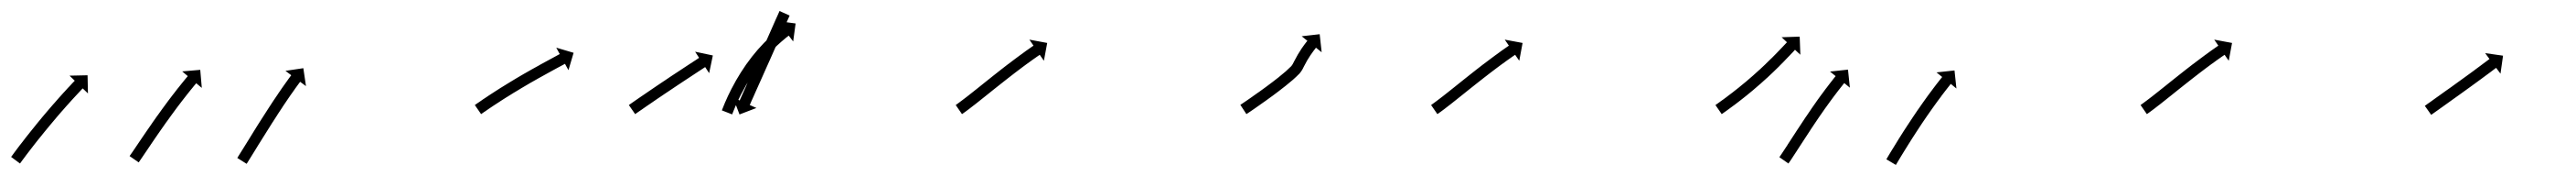

<svg xmlns="http://www.w3.org/2000/svg" viewBox="-31 -284 4665 318"><path d="M-9.7 -2C-10.1 -1.5 -10.5 -1 -10.9 -0.5L5.2 11.4C5.6 10.9 6 10.3 6.4 9.8C7.5 8.3 8.6 6.8 9.7 5.3L9.7 5.3L9.7 5.3C11.5 3 13.2 0.6 15 -1.7L15 -1.7L14.9 -1.7C17.2 -4.7 19.5 -7.7 21.8 -10.7L21.8 -10.7L21.8 -10.7C24.5 -14.3 27.3 -17.8 30 -21.3L30 -21.3L30 -21.3C33.1 -25.2 36.2 -29.2 39.3 -33.1L39.3 -33L39.3 -33C42.6 -37.2 46 -41.4 49.4 -45.5L49.4 -45.5L49.4 -45.5C52.9 -49.7 56.4 -54 59.9 -58.2L59.9 -58.2L59.9 -58.2C63.4 -62.4 67 -66.7 70.6 -70.9L70.5 -70.9L70.5 -70.8C74 -74.9 77.5 -78.9 81 -83L81 -83L81 -82.9C84.3 -86.7 87.6 -90.4 90.9 -94.2L90.9 -94.2L90.9 -94.1C93.9 -97.5 96.9 -100.8 99.9 -104.1L99.9 -104.1L99.9 -104.1C102.5 -106.9 105 -109.7 107.6 -112.4L107.6 -112.4L107.6 -112.4C109.6 -114.6 111.6 -116.7 113.6 -118.8L113.6 -118.8L113.6 -118.8C114.9 -120.2 116.2 -121.5 117.4 -122.9L117.4 -122.9L117.4 -122.9C117.9 -123.4 118.4 -123.8 118.8 -124.3L128.3 -115.2L127.6 -148L94.9 -147.3L104.4 -138.2C103.9 -137.7 103.4 -137.2 103 -136.7L103 -136.7L103 -136.7C101.7 -135.3 100.4 -133.9 99 -132.6L99 -132.5L99 -132.5C97 -130.4 95 -128.2 93 -126.1L93 -126.1L92.9 -126.1C90.3 -123.2 87.7 -120.4 85.2 -117.6L85.1 -117.6L85.1 -117.6C82.1 -114.2 79.1 -110.9 76 -107.5L76 -107.5L76 -107.5C72.6 -103.7 69.3 -99.9 66 -96.1L66 -96.1L65.9 -96.1C62.4 -92 58.9 -88 55.4 -83.9L55.3 -83.8L55.3 -83.8C51.7 -79.6 48.1 -75.3 44.5 -71.1L44.5 -71.1L44.5 -71C41 -66.8 37.4 -62.5 33.9 -58.2L33.9 -58.1L33.9 -58.1C30.5 -53.9 27.1 -49.8 23.7 -45.5L23.7 -45.5L23.7 -45.5C20.5 -41.6 17.4 -37.6 14.3 -33.7L14.3 -33.6L14.3 -33.6C11.5 -30.1 8.7 -26.5 6 -22.9L6 -22.9L5.9 -22.9C3.6 -19.9 1.3 -16.8 -1 -13.8L-1 -13.8L-1 -13.7C-2.8 -11.4 -4.6 -9 -6.3 -6.7L-6.3 -6.6L-6.3 -6.6C-7.5 -5.1 -8.6 -3.6 -9.7 -2ZM204.8 -3.6C204.5 -3 204.1 -2.5 203.7 -2L220.2 9.4C220.6 8.9 220.9 8.3 221.3 7.8L221.3 7.8L221.3 7.8C222.4 6.3 223.4 4.7 224.5 3.2L224.5 3.2L224.5 3.2C226.1 0.8 227.8 -1.6 229.4 -4C231.5 -7.2 233.6 -10.3 235.8 -13.4C238.3 -17.1 240.8 -20.8 243.3 -24.5L243.3 -24.5L243.3 -24.5C246.1 -28.6 248.9 -32.7 251.7 -36.8L251.7 -36.8L251.7 -36.8C254.8 -41.2 257.8 -45.6 260.9 -50L260.9 -50L260.9 -50C264 -54.5 267.2 -59 270.4 -63.5L270.4 -63.4L270.4 -63.4C273.6 -67.9 276.9 -72.4 280.1 -76.8L280.1 -76.8L280.1 -76.8C283.2 -81.1 286.4 -85.4 289.6 -89.7L289.6 -89.7L289.6 -89.7C292.6 -93.7 295.7 -97.6 298.7 -101.6L298.7 -101.6L298.7 -101.6C301.4 -105.1 304.2 -108.7 307 -112.2L306.9 -112.2L306.9 -112.1C309.3 -115.1 311.7 -118.1 314 -121L314 -121L314 -121C315.9 -123.3 317.7 -125.5 319.6 -127.8L319.6 -127.8L319.5 -127.8C320.7 -129.2 321.9 -130.7 323.2 -132.1L323.2 -132.1L323.1 -132.1C323.6 -132.6 324 -133.1 324.4 -133.6L334.5 -125.2L331.7 -157.8L299 -155L309.1 -146.5C308.7 -146 308.3 -145.5 307.8 -144.9L307.8 -144.9L307.8 -144.9C306.6 -143.5 305.4 -142 304.1 -140.5L304.1 -140.5L304.1 -140.5C302.2 -138.2 300.4 -135.9 298.5 -133.6L298.5 -133.6L298.5 -133.6C296.1 -130.6 293.7 -127.6 291.3 -124.6L291.3 -124.6L291.2 -124.6C288.4 -121 285.6 -117.4 282.9 -113.8L282.8 -113.8L282.8 -113.8C279.8 -109.8 276.7 -105.8 273.6 -101.7L273.6 -101.7L273.6 -101.7C270.4 -97.4 267.2 -93 264 -88.7L264 -88.6L263.9 -88.6C260.7 -84.1 257.4 -79.6 254.2 -75.1L254.1 -75.1L254.1 -75.1C250.9 -70.5 247.7 -66 244.5 -61.5L244.5 -61.4L244.5 -61.4C241.4 -57 238.3 -52.6 235.3 -48.2L235.3 -48.2L235.3 -48.2C232.4 -44 229.6 -39.9 226.8 -35.8L226.8 -35.8L226.8 -35.8C224.2 -32 221.7 -28.3 219.2 -24.6C217.1 -21.5 215 -18.4 212.9 -15.3C211.2 -12.9 209.6 -10.5 208 -8.1L208 -8.1L208 -8.1C206.9 -6.6 205.9 -5.1 204.8 -3.6L204.8 -3.6ZM399.8 -0.3C399.5 0.3 399.1 0.8 398.8 1.4L415.7 12C416.1 11.4 416.4 10.9 416.8 10.3C417.8 8.7 418.8 7.1 419.8 5.5C421.3 3.1 422.9 0.6 424.4 -1.9C426.4 -5.1 428.4 -8.3 430.4 -11.5C432.7 -15.3 435.1 -19.1 437.4 -22.9C440.1 -27.1 442.7 -31.3 445.4 -35.6L445.4 -35.6L445.4 -35.6C448.2 -40.1 451 -44.6 453.9 -49.1L453.9 -49.1L453.9 -49.1C456.8 -53.8 459.8 -58.4 462.7 -63.1L462.7 -63L462.7 -63C465.7 -67.7 468.7 -72.3 471.7 -76.9L471.7 -76.9L471.6 -76.9C474.6 -81.4 477.5 -85.9 480.5 -90.3L480.4 -90.3L480.4 -90.3C483.2 -94.4 486 -98.6 488.8 -102.7L488.8 -102.7L488.8 -102.7C491.3 -106.4 493.9 -110.1 496.4 -113.8L496.4 -113.7L496.4 -113.7C498.6 -116.8 500.8 -119.9 503 -123L503 -123L502.9 -123C504.6 -125.4 506.4 -127.7 508.1 -130.1L508.1 -130.1L508.1 -130.1C509.2 -131.6 510.3 -133.1 511.4 -134.6L511.4 -134.6L511.4 -134.6C511.8 -135.1 512.2 -135.7 512.6 -136.2L523.2 -128.4L518.4 -160.8L486 -156L496.5 -148.1C496.1 -147.6 495.7 -147.1 495.3 -146.5L495.3 -146.5L495.3 -146.5C494.2 -145 493.1 -143.4 491.9 -141.9L491.9 -141.9L491.9 -141.9C490.2 -139.5 488.4 -137.1 486.7 -134.6L486.7 -134.6L486.7 -134.6C484.4 -131.5 482.2 -128.4 480 -125.2L480 -125.2L480 -125.2C477.4 -121.5 474.8 -117.7 472.3 -114L472.3 -114L472.3 -113.9C469.4 -109.8 466.6 -105.6 463.8 -101.4L463.8 -101.4L463.8 -101.4C460.8 -96.9 457.8 -92.4 454.9 -87.8L454.9 -87.8L454.9 -87.8C451.9 -83.2 448.9 -78.5 445.9 -73.8L445.9 -73.8L445.9 -73.8C442.9 -69.1 439.9 -64.5 436.9 -59.8L436.9 -59.8L436.9 -59.8C434.1 -55.2 431.2 -50.7 428.4 -46.2L428.4 -46.2L428.4 -46.2C425.7 -41.9 423.1 -37.7 420.5 -33.4C418.1 -29.6 415.7 -25.8 413.4 -22C411.4 -18.8 409.4 -15.6 407.4 -12.4C405.9 -10 404.3 -7.5 402.8 -5.1C401.8 -3.5 400.8 -1.9 399.8 -0.3Z M830.6 -95.4C830.1 -95 829.5 -94.6 829 -94.2L840.4 -77.8C841 -78.2 841.5 -78.6 842.1 -79L842.1 -79L842.1 -79C843.6 -80 845.1 -81.1 846.7 -82.2L846.7 -82.2L846.7 -82.1C849.1 -83.8 851.5 -85.4 853.9 -87.1L853.9 -87.1L853.9 -87.1C857 -89.2 860.2 -91.3 863.3 -93.4L863.3 -93.4L863.3 -93.4C867.1 -95.8 870.8 -98.3 874.6 -100.7L874.5 -100.7L874.5 -100.7C878.7 -103.4 883 -106.1 887.2 -108.8L887.2 -108.7L887.2 -108.7C891.7 -111.6 896.2 -114.4 900.8 -117.2L900.8 -117.2L900.8 -117.1C905.5 -120 910.2 -122.8 915 -125.7L915 -125.6L914.9 -125.6C919.7 -128.4 924.5 -131.2 929.2 -134L929.2 -134L929.2 -134C933.9 -136.6 938.5 -139.2 943.2 -141.9L943.1 -141.9L943.1 -141.9C947.5 -144.3 951.9 -146.7 956.2 -149.1L956.2 -149.1L956.2 -149.1C960.1 -151.3 964.1 -153.4 968 -155.6L968 -155.6L968 -155.6C971.3 -157.4 974.6 -159.2 977.9 -161C980.5 -162.3 983 -163.7 985.6 -165.1C987.3 -166 988.9 -166.9 990.6 -167.8C991.1 -168.1 991.7 -168.4 992.3 -168.7L998.6 -157.2L1007.9 -188.6L976.5 -197.9L982.8 -186.3C982.2 -186 981.6 -185.7 981 -185.4C979.4 -184.5 977.7 -183.6 976.1 -182.7C973.5 -181.3 971 -179.9 968.4 -178.5C965.1 -176.7 961.8 -174.9 958.4 -173.1L958.4 -173.1L958.4 -173.1C954.5 -171 950.5 -168.8 946.6 -166.7L946.6 -166.6L946.6 -166.6C942.2 -164.2 937.8 -161.8 933.4 -159.3L933.4 -159.3L933.3 -159.3C928.6 -156.7 924 -154 919.3 -151.3L919.3 -151.3L919.2 -151.3C914.4 -148.5 909.6 -145.7 904.8 -142.9L904.8 -142.9L904.8 -142.9C900 -140 895.2 -137.1 890.4 -134.2L890.4 -134.2L890.4 -134.2C885.8 -131.4 881.2 -128.6 876.6 -125.7L876.5 -125.7L876.5 -125.7C872.3 -123 868 -120.3 863.7 -117.5L863.7 -117.5L863.7 -117.5C859.9 -115 856.1 -112.6 852.3 -110.1L852.3 -110.1L852.3 -110C849.1 -107.9 845.9 -105.8 842.7 -103.7L842.7 -103.6L842.7 -103.6C840.2 -102 837.8 -100.3 835.4 -98.6L835.4 -98.6L835.3 -98.6C833.8 -97.6 832.2 -96.5 830.7 -95.4L830.6 -95.4Z M1109.4 -95.2C1108.9 -94.9 1108.5 -94.6 1108 -94.2L1119.4 -77.8C1119.9 -78.1 1120.4 -78.5 1120.8 -78.8C1122.2 -79.7 1123.5 -80.6 1124.8 -81.6C1126.9 -83 1128.9 -84.4 1131 -85.8C1133.7 -87.7 1136.4 -89.5 1139 -91.4C1142.2 -93.6 1145.4 -95.7 1148.6 -97.9L1148.6 -97.9L1148.6 -97.9C1152.1 -100.3 1155.7 -102.8 1159.2 -105.2L1159.2 -105.2L1159.2 -105.2C1163 -107.7 1166.8 -110.3 1170.7 -112.9L1170.6 -112.9L1170.6 -112.9C1174.6 -115.5 1178.5 -118.2 1182.5 -120.8L1182.5 -120.8L1182.5 -120.8C1186.4 -123.5 1190.4 -126.1 1194.3 -128.7C1198.1 -131.2 1202 -133.8 1205.8 -136.3C1209.4 -138.7 1213 -141 1216.6 -143.4C1219.8 -145.5 1223 -147.6 1226.2 -149.7C1229 -151.5 1231.7 -153.3 1234.4 -155.1C1236.5 -156.5 1238.6 -157.8 1240.7 -159.2C1242 -160.1 1243.4 -161 1244.8 -161.9C1245.2 -162.2 1245.7 -162.5 1246.2 -162.8L1253.4 -151.8L1260.1 -183.8L1228 -190.6L1235.2 -179.5C1234.8 -179.2 1234.3 -178.9 1233.8 -178.6C1232.5 -177.7 1231.1 -176.8 1229.8 -175.9C1227.7 -174.6 1225.6 -173.2 1223.5 -171.8C1220.7 -170 1218 -168.3 1215.3 -166.5C1212 -164.4 1208.8 -162.2 1205.6 -160.1C1202 -157.8 1198.4 -155.4 1194.8 -153C1190.9 -150.5 1187.1 -147.9 1183.2 -145.4C1179.3 -142.7 1175.3 -140.1 1171.4 -137.4L1171.4 -137.4L1171.3 -137.4C1167.4 -134.8 1163.4 -132.1 1159.5 -129.5L1159.5 -129.5L1159.5 -129.5C1155.6 -126.9 1151.8 -124.3 1148 -121.7L1148 -121.7L1148 -121.7C1144.4 -119.3 1140.9 -116.9 1137.3 -114.4L1137.3 -114.4L1137.3 -114.4C1134.1 -112.2 1130.9 -110.1 1127.7 -107.9C1125 -106 1122.3 -104.2 1119.6 -102.3C1117.6 -100.9 1115.5 -99.4 1113.4 -98C1112.1 -97.1 1110.8 -96.1 1109.4 -95.2ZM1398.4 -254.1C1398.6 -254.7 1398.9 -255.3 1399.2 -255.9L1380.9 -264.1C1380.6 -263.5 1380.4 -262.9 1380.1 -262.3C1379.3 -260.5 1378.6 -258.8 1377.8 -257.1C1376.6 -254.5 1375.4 -251.8 1374.2 -249.2C1372.7 -245.7 1371.2 -242.3 1369.6 -238.8C1367.8 -234.7 1366 -230.7 1364.2 -226.6C1362.1 -222 1360.1 -217.5 1358.1 -212.9C1355.9 -208.1 1353.7 -203.2 1351.5 -198.3C1349.3 -193.3 1347 -188.3 1344.8 -183.3C1342.6 -178.3 1340.3 -173.2 1338.1 -168.2C1335.9 -163.3 1333.7 -158.5 1331.5 -153.6C1329.5 -149.1 1327.5 -144.5 1325.4 -140C1323.6 -135.9 1321.8 -131.8 1320 -127.7C1318.4 -124.3 1316.9 -120.8 1315.4 -117.4C1314.2 -114.7 1313 -112.1 1311.8 -109.4C1311 -107.7 1310.3 -106 1309.5 -104.3C1309.2 -103.7 1309 -103.1 1308.7 -102.5L1296.7 -107.9L1308.4 -77.2L1339 -88.9L1326.9 -94.3C1327.2 -94.9 1327.5 -95.5 1327.8 -96.1C1328.5 -97.8 1329.3 -99.6 1330 -101.3C1331.2 -103.9 1332.4 -106.6 1333.6 -109.2C1335.2 -112.7 1336.7 -116.1 1338.2 -119.6C1340.1 -123.6 1341.9 -127.7 1343.7 -131.8C1345.7 -136.3 1347.8 -140.9 1349.8 -145.4C1352 -150.3 1354.1 -155.2 1356.3 -160C1358.6 -165.1 1360.8 -170.1 1363.1 -175.1C1365.3 -180.1 1367.5 -185.2 1369.8 -190.2C1372 -195.1 1374.1 -199.9 1376.3 -204.8C1378.4 -209.3 1380.4 -213.9 1382.4 -218.4C1384.2 -222.5 1386.1 -226.6 1387.9 -230.7C1389.4 -234.1 1391 -237.6 1392.5 -241C1393.7 -243.7 1394.9 -246.3 1396.1 -249C1396.8 -250.7 1397.6 -252.4 1398.4 -254.1ZM1277.2 -86.5C1276.9 -85.9 1276.7 -85.2 1276.4 -84.6L1295.1 -77.3C1295.3 -78 1295.5 -78.6 1295.8 -79.2L1295.8 -79.2L1295.8 -79.2C1296.5 -81 1297.2 -82.7 1297.9 -84.5C1297.9 -84.5 1297.9 -84.5 1297.9 -84.4C1297.9 -84.4 1297.9 -84.4 1297.9 -84.4C1299 -87.1 1300.1 -89.8 1301.3 -92.6C1301.3 -92.6 1301.3 -92.5 1301.3 -92.5C1301.3 -92.5 1301.3 -92.5 1301.3 -92.5C1302.8 -96 1304.4 -99.4 1306 -102.9C1306 -102.9 1306 -102.9 1306 -102.9C1306 -102.8 1305.9 -102.8 1305.9 -102.8C1307.9 -106.9 1309.9 -110.9 1311.9 -115C1311.9 -115 1311.9 -114.9 1311.9 -114.9C1311.9 -114.9 1311.9 -114.8 1311.9 -114.8C1314.2 -119.3 1316.6 -123.7 1319.1 -128.1C1319.1 -128.1 1319.1 -128.1 1319.1 -128.1C1319 -128 1319 -128 1319 -128C1321.7 -132.7 1324.5 -137.3 1327.4 -141.9C1327.4 -141.9 1327.3 -141.8 1327.3 -141.8C1327.3 -141.8 1327.3 -141.7 1327.3 -141.7C1330.3 -146.4 1333.4 -151.1 1336.6 -155.6C1336.6 -155.6 1336.5 -155.6 1336.5 -155.6C1336.5 -155.5 1336.5 -155.5 1336.5 -155.5C1339.7 -160 1343 -164.5 1346.5 -168.9C1346.5 -168.9 1346.4 -168.9 1346.4 -168.9C1346.4 -168.8 1346.3 -168.8 1346.3 -168.8C1349.7 -173 1353.2 -177.2 1356.7 -181.3C1356.7 -181.3 1356.7 -181.3 1356.6 -181.2C1356.6 -181.2 1356.6 -181.2 1356.6 -181.2C1359.9 -184.9 1363.4 -188.7 1366.8 -192.3C1366.8 -192.3 1366.8 -192.3 1366.8 -192.3C1366.8 -192.2 1366.7 -192.2 1366.7 -192.2C1369.9 -195.4 1373.1 -198.6 1376.4 -201.7C1376.4 -201.7 1376.4 -201.7 1376.4 -201.7C1376.3 -201.7 1376.3 -201.6 1376.3 -201.6C1379.1 -204.2 1382 -206.8 1384.9 -209.3C1384.9 -209.3 1384.8 -209.3 1384.8 -209.3C1384.8 -209.3 1384.8 -209.2 1384.8 -209.2C1387 -211.2 1389.3 -213.1 1391.6 -214.9C1391.6 -214.9 1391.6 -214.9 1391.6 -214.9C1391.5 -214.9 1391.5 -214.9 1391.5 -214.9C1393 -216 1394.5 -217.2 1396 -218.4C1396 -218.4 1396 -218.4 1396 -218.4C1396 -218.4 1396 -218.4 1396 -218.4C1396.5 -218.8 1397.1 -219.2 1397.6 -219.6L1405.6 -209.1L1410 -241.6L1377.5 -246L1385.5 -235.5C1384.9 -235.1 1384.4 -234.7 1383.8 -234.3C1383.8 -234.3 1383.8 -234.2 1383.8 -234.2C1383.8 -234.2 1383.8 -234.2 1383.8 -234.2C1382.2 -233 1380.6 -231.8 1379.1 -230.5C1379.1 -230.5 1379 -230.5 1379 -230.5C1379 -230.5 1379 -230.4 1379 -230.4C1376.6 -228.5 1374.2 -226.5 1371.8 -224.5C1371.8 -224.5 1371.8 -224.5 1371.8 -224.4C1371.7 -224.4 1371.7 -224.4 1371.7 -224.4C1368.7 -221.8 1365.7 -219.1 1362.7 -216.3C1362.7 -216.3 1362.7 -216.3 1362.7 -216.3C1362.7 -216.3 1362.6 -216.2 1362.6 -216.2C1359.2 -213 1355.8 -209.6 1352.5 -206.2C1352.5 -206.2 1352.4 -206.2 1352.4 -206.2C1352.4 -206.1 1352.4 -206.1 1352.4 -206.1C1348.7 -202.3 1345.1 -198.4 1341.6 -194.4C1341.6 -194.4 1341.6 -194.4 1341.6 -194.4C1341.5 -194.3 1341.5 -194.3 1341.5 -194.3C1337.8 -190 1334.2 -185.7 1330.7 -181.3C1330.7 -181.3 1330.7 -181.2 1330.7 -181.2C1330.6 -181.2 1330.6 -181.1 1330.6 -181.1C1327.1 -176.5 1323.6 -171.9 1320.2 -167.2C1320.2 -167.2 1320.2 -167.1 1320.2 -167.1C1320.1 -167.1 1320.1 -167 1320.1 -167C1316.8 -162.3 1313.6 -157.4 1310.5 -152.6C1310.5 -152.6 1310.4 -152.5 1310.4 -152.5C1310.4 -152.5 1310.4 -152.4 1310.4 -152.4C1307.4 -147.7 1304.5 -142.9 1301.7 -138C1301.7 -138 1301.7 -138 1301.7 -138C1301.7 -137.9 1301.7 -137.9 1301.7 -137.9C1299.1 -133.4 1296.6 -128.8 1294.2 -124.1C1294.2 -124.1 1294.2 -124.1 1294.1 -124.1C1294.1 -124 1294.1 -124 1294.1 -124C1292 -119.8 1289.9 -115.6 1287.9 -111.4C1287.9 -111.4 1287.9 -111.4 1287.9 -111.4C1287.9 -111.4 1287.8 -111.3 1287.8 -111.3C1286.2 -107.7 1284.6 -104.1 1283 -100.5C1283 -100.5 1282.9 -100.5 1282.9 -100.5C1282.9 -100.5 1282.9 -100.5 1282.9 -100.5C1281.7 -97.7 1280.5 -94.9 1279.4 -92C1279.4 -92 1279.4 -92 1279.4 -92C1279.4 -92 1279.4 -92 1279.4 -92C1278.6 -90.2 1277.9 -88.3 1277.2 -86.5L1277.2 -86.5Z M1701.5 -95.3C1701 -95 1700.5 -94.6 1700 -94.2L1711.4 -77.8C1712 -78.2 1712.5 -78.6 1713 -78.9L1713.1 -79L1713.1 -79C1714.6 -80 1716.1 -81.1 1717.6 -82.2C1717.6 -82.2 1717.6 -82.2 1717.6 -82.2C1717.6 -82.2 1717.6 -82.2 1717.6 -82.2C1719.9 -83.9 1722.3 -85.7 1724.6 -87.4C1724.6 -87.4 1724.6 -87.4 1724.6 -87.4C1724.6 -87.4 1724.6 -87.4 1724.6 -87.4C1727.6 -89.7 1730.6 -92 1733.5 -94.3L1733.6 -94.3L1733.6 -94.3C1737.1 -97.1 1740.6 -99.8 1744.1 -102.6L1744.1 -102.6L1744.1 -102.6C1748 -105.7 1751.9 -108.8 1755.8 -111.9C1759.9 -115.2 1764.1 -118.5 1768.3 -121.9C1772.6 -125.3 1776.9 -128.7 1781.2 -132.1L1781.2 -132.1L1781.2 -132.1C1785.5 -135.5 1789.9 -138.9 1794.2 -142.3L1794.2 -142.3L1794.2 -142.3C1798.4 -145.6 1802.7 -148.8 1806.9 -152.1L1806.9 -152.1L1806.9 -152.1C1810.9 -155.1 1814.8 -158.1 1818.8 -161.1L1818.8 -161.1L1818.8 -161.1C1822.4 -163.8 1826 -166.4 1829.6 -169.1L1829.6 -169L1829.6 -169C1832.7 -171.3 1835.7 -173.5 1838.8 -175.7L1838.8 -175.7L1838.8 -175.7C1841.2 -177.4 1843.6 -179 1846 -180.7L1846 -180.7L1845.9 -180.7C1847.5 -181.8 1849 -182.9 1850.6 -183.9L1850.6 -183.9L1850.6 -183.9C1851.1 -184.3 1851.7 -184.7 1852.2 -185L1859.7 -174.2L1865.7 -206.4L1833.4 -212.4L1840.9 -201.5C1840.3 -201.1 1839.8 -200.8 1839.2 -200.4L1839.2 -200.4L1839.2 -200.4C1837.6 -199.3 1836.1 -198.2 1834.5 -197.1L1834.5 -197.1L1834.5 -197.1C1832.1 -195.4 1829.6 -193.7 1827.2 -192L1827.2 -192L1827.2 -192C1824.1 -189.7 1821 -187.5 1817.9 -185.2L1817.8 -185.2L1817.8 -185.2C1814.2 -182.5 1810.5 -179.8 1806.9 -177.1L1806.9 -177.1L1806.9 -177.1C1802.8 -174.1 1798.8 -171 1794.8 -168L1794.8 -168L1794.7 -168C1790.5 -164.7 1786.2 -161.4 1781.9 -158.1L1781.9 -158.1L1781.9 -158.1C1777.5 -154.7 1773.2 -151.3 1768.8 -147.8L1768.8 -147.8L1768.8 -147.8C1764.5 -144.4 1760.1 -141 1755.8 -137.5C1751.6 -134.2 1747.5 -130.9 1743.3 -127.5C1739.4 -124.4 1735.5 -121.3 1731.7 -118.3L1731.7 -118.3L1731.7 -118.3C1728.2 -115.5 1724.7 -112.8 1721.3 -110.1L1721.3 -110.1L1721.3 -110.1C1718.4 -107.8 1715.4 -105.6 1712.5 -103.4C1712.5 -103.4 1712.5 -103.4 1712.5 -103.4C1712.5 -103.4 1712.5 -103.4 1712.5 -103.4C1710.3 -101.7 1708 -100 1705.8 -98.4C1705.8 -98.4 1705.8 -98.4 1705.8 -98.4C1705.8 -98.4 1705.8 -98.4 1705.8 -98.4C1704.4 -97.4 1703 -96.3 1701.5 -95.3L1701.5 -95.3Z M2217.1 -95.6C2216.6 -95.3 2216 -94.9 2215.5 -94.6L2226.5 -77.8C2227 -78.2 2227.6 -78.6 2228.1 -78.9L2228.1 -78.9L2228.1 -78.9C2229.7 -80 2231.2 -81 2232.8 -82L2232.8 -82L2232.8 -82C2235.2 -83.7 2237.6 -85.3 2240 -86.9L2240 -86.9L2240 -86.9C2243.1 -89.1 2246.2 -91.2 2249.3 -93.4L2249.3 -93.4L2249.3 -93.4C2253 -95.9 2256.6 -98.5 2260.2 -101.1L2260.2 -101.1L2260.3 -101.1C2264.3 -104 2268.3 -106.9 2272.3 -109.8L2272.4 -109.8L2272.4 -109.8C2276.6 -113 2280.9 -116.2 2285.1 -119.3C2285.1 -119.3 2285.2 -119.4 2285.2 -119.4C2285.2 -119.4 2285.2 -119.4 2285.2 -119.4C2289.5 -122.7 2293.9 -126.1 2298.1 -129.4C2298.1 -129.4 2298.2 -129.5 2298.2 -129.5C2298.2 -129.5 2298.2 -129.5 2298.2 -129.5C2302.5 -132.9 2306.7 -136.4 2310.8 -139.9C2310.8 -139.9 2310.8 -139.9 2310.9 -140C2310.9 -140 2310.9 -140 2310.9 -140C2314.8 -143.5 2318.6 -147 2322.2 -150.7C2322.2 -150.7 2322.3 -150.8 2322.5 -150.9C2322.6 -151 2322.7 -151.2 2322.7 -151.2C2325.9 -154.9 2328.3 -158.8 2330.3 -163.2C2330.3 -163.2 2330.3 -163.2 2330.3 -163.1C2330.2 -163 2330.2 -163 2330.2 -163C2332.3 -167.1 2334.4 -171.1 2336.7 -175.1C2336.7 -175.1 2336.7 -175 2336.7 -175C2336.6 -174.9 2336.6 -174.9 2336.6 -174.9C2338.6 -178.2 2340.7 -181.4 2342.8 -184.7C2342.8 -184.7 2342.8 -184.6 2342.7 -184.6C2342.7 -184.5 2342.7 -184.5 2342.7 -184.5C2344.4 -187 2346.1 -189.4 2347.9 -191.8C2347.9 -191.8 2347.8 -191.8 2347.8 -191.7C2347.8 -191.7 2347.8 -191.7 2347.8 -191.7C2348.9 -193.2 2350.1 -194.7 2351.3 -196.2C2351.3 -196.2 2351.3 -196.2 2351.2 -196.2C2351.2 -196.2 2351.2 -196.2 2351.2 -196.2C2351.7 -196.7 2352.1 -197.3 2352.5 -197.8L2362.8 -189.6L2359.2 -222.2L2326.6 -218.5L2336.9 -210.3C2336.4 -209.7 2336 -209.2 2335.6 -208.6C2335.6 -208.6 2335.5 -208.6 2335.5 -208.6C2335.5 -208.6 2335.5 -208.6 2335.5 -208.6C2334.3 -207 2333 -205.3 2331.8 -203.7C2331.8 -203.7 2331.8 -203.7 2331.8 -203.7C2331.7 -203.6 2331.7 -203.6 2331.7 -203.6C2329.9 -201.1 2328 -198.5 2326.2 -195.9C2326.2 -195.9 2326.2 -195.8 2326.2 -195.8C2326.2 -195.7 2326.1 -195.7 2326.1 -195.7C2323.8 -192.3 2321.6 -188.8 2319.5 -185.2C2319.5 -185.2 2319.5 -185.2 2319.4 -185.1C2319.4 -185.1 2319.4 -185 2319.4 -185C2316.9 -180.7 2314.6 -176.4 2312.3 -172C2312.3 -172 2312.3 -171.9 2312.3 -171.8C2312.2 -171.8 2312.2 -171.7 2312.2 -171.7C2310.9 -168.9 2309.6 -166.6 2307.6 -164.2C2307.6 -164.2 2307.7 -164.4 2307.8 -164.5C2307.9 -164.6 2308 -164.7 2308 -164.7C2304.7 -161.4 2301.2 -158.1 2297.7 -155C2297.7 -155 2297.7 -155 2297.8 -155.1C2297.8 -155.1 2297.8 -155.1 2297.8 -155.1C2293.8 -151.7 2289.8 -148.4 2285.7 -145.1C2285.7 -145.1 2285.7 -145.1 2285.7 -145.1C2285.7 -145.1 2285.8 -145.1 2285.8 -145.1C2281.6 -141.8 2277.3 -138.5 2273.1 -135.3C2273.1 -135.3 2273.1 -135.3 2273.1 -135.3C2273.1 -135.3 2273.1 -135.3 2273.1 -135.3C2268.9 -132.2 2264.7 -129.1 2260.5 -125.9L2260.5 -126L2260.6 -126C2256.6 -123.1 2252.6 -120.2 2248.6 -117.3L2248.6 -117.4L2248.6 -117.4C2245.1 -114.8 2241.5 -112.3 2237.8 -109.8L2237.9 -109.8L2237.9 -109.8C2234.8 -107.6 2231.8 -105.5 2228.7 -103.4L2228.7 -103.4L2228.7 -103.4C2226.4 -101.8 2224 -100.2 2221.6 -98.6L2221.6 -98.6L2221.6 -98.6C2220.1 -97.6 2218.6 -96.6 2217.1 -95.6L2217.1 -95.6Z M2562.5 -95.3C2562 -95 2561.5 -94.6 2561 -94.2L2572.4 -77.8C2573 -78.2 2573.5 -78.6 2574 -78.9L2574.1 -79L2574.1 -79C2575.6 -80 2577.1 -81.1 2578.6 -82.2C2578.6 -82.2 2578.6 -82.2 2578.6 -82.2C2578.6 -82.2 2578.6 -82.2 2578.6 -82.2C2580.9 -83.9 2583.3 -85.7 2585.6 -87.4C2585.6 -87.4 2585.6 -87.4 2585.6 -87.4C2585.6 -87.4 2585.6 -87.4 2585.6 -87.4C2588.6 -89.7 2591.6 -92 2594.5 -94.3L2594.6 -94.3L2594.6 -94.3C2598.1 -97.1 2601.6 -99.8 2605.1 -102.6L2605.1 -102.6L2605.1 -102.6C2609 -105.7 2612.9 -108.8 2616.8 -111.9C2620.9 -115.2 2625.1 -118.5 2629.3 -121.9C2633.6 -125.3 2637.9 -128.7 2642.2 -132.1L2642.2 -132.1L2642.2 -132.1C2646.5 -135.5 2650.9 -138.9 2655.2 -142.3L2655.2 -142.3L2655.2 -142.3C2659.4 -145.6 2663.7 -148.8 2667.9 -152.1L2667.9 -152.1L2667.9 -152.1C2671.9 -155.1 2675.8 -158.1 2679.8 -161.1L2679.8 -161.1L2679.8 -161.1C2683.4 -163.8 2687 -166.4 2690.6 -169.1L2690.6 -169L2690.6 -169C2693.7 -171.3 2696.7 -173.5 2699.8 -175.7L2699.8 -175.7L2699.8 -175.7C2702.2 -177.4 2704.6 -179 2707 -180.7L2707 -180.7L2706.9 -180.7C2708.5 -181.8 2710 -182.9 2711.6 -183.9L2711.6 -183.9L2711.6 -183.9C2712.1 -184.3 2712.7 -184.7 2713.2 -185L2720.7 -174.2L2726.7 -206.4L2694.4 -212.4L2701.9 -201.5C2701.3 -201.1 2700.8 -200.8 2700.2 -200.4L2700.2 -200.4L2700.2 -200.4C2698.6 -199.3 2697.1 -198.2 2695.5 -197.1L2695.5 -197.1L2695.5 -197.1C2693.1 -195.4 2690.6 -193.7 2688.2 -192L2688.2 -192L2688.2 -192C2685.1 -189.7 2682 -187.5 2678.9 -185.2L2678.8 -185.2L2678.8 -185.2C2675.2 -182.5 2671.5 -179.8 2667.9 -177.1L2667.9 -177.1L2667.9 -177.1C2663.8 -174.1 2659.8 -171 2655.8 -168L2655.8 -168L2655.7 -168C2651.5 -164.7 2647.2 -161.4 2642.9 -158.1L2642.9 -158.1L2642.9 -158.1C2638.5 -154.7 2634.2 -151.3 2629.8 -147.8L2629.8 -147.8L2629.8 -147.8C2625.5 -144.4 2621.1 -141 2616.8 -137.5C2612.6 -134.2 2608.5 -130.9 2604.3 -127.5C2600.4 -124.4 2596.5 -121.3 2592.7 -118.3L2592.7 -118.3L2592.7 -118.3C2589.2 -115.5 2585.7 -112.8 2582.3 -110.1L2582.3 -110.1L2582.3 -110.1C2579.4 -107.8 2576.4 -105.6 2573.5 -103.4C2573.5 -103.4 2573.5 -103.4 2573.5 -103.4C2573.5 -103.4 2573.5 -103.4 2573.5 -103.4C2571.3 -101.7 2569 -100 2566.8 -98.4C2566.8 -98.4 2566.8 -98.4 2566.8 -98.4C2566.8 -98.4 2566.8 -98.4 2566.8 -98.4C2565.4 -97.4 2564 -96.3 2562.5 -95.3L2562.5 -95.3Z M3077.6 -95.3C3077.1 -95 3076.5 -94.6 3076 -94.2L3087.4 -77.8C3088 -78.2 3088.5 -78.6 3089.1 -79L3089.1 -79L3089.1 -79C3090.6 -80 3092.1 -81.1 3093.6 -82.2L3093.6 -82.2L3093.7 -82.2C3096 -83.9 3098.4 -85.6 3100.7 -87.3L3100.7 -87.3L3100.7 -87.3C3103.8 -89.5 3106.8 -91.7 3109.8 -94C3109.8 -94 3109.8 -94 3109.8 -94C3109.8 -94 3109.9 -94 3109.9 -94C3113.4 -96.7 3116.9 -99.3 3120.5 -102.1C3120.5 -102.1 3120.5 -102.1 3120.5 -102.1C3120.5 -102.1 3120.5 -102.1 3120.5 -102.1C3124.4 -105.1 3128.3 -108.2 3132.2 -111.3C3132.2 -111.3 3132.2 -111.3 3132.2 -111.3C3132.2 -111.3 3132.2 -111.3 3132.2 -111.3C3136.4 -114.7 3140.4 -118 3144.5 -121.4C3144.5 -121.4 3144.5 -121.4 3144.5 -121.5C3144.6 -121.5 3144.6 -121.5 3144.6 -121.5C3148.7 -125 3152.9 -128.6 3157 -132.2C3157 -132.2 3157 -132.2 3157.1 -132.2C3157.1 -132.2 3157.1 -132.2 3157.1 -132.2C3161.2 -135.8 3165.3 -139.5 3169.3 -143.2C3169.3 -143.2 3169.3 -143.2 3169.3 -143.2C3169.3 -143.2 3169.4 -143.2 3169.4 -143.2C3173.2 -146.8 3177.1 -150.4 3181 -154.1C3181 -154.1 3181 -154.1 3181 -154.1C3181 -154.1 3181 -154.1 3181 -154.1C3184.6 -157.6 3188.1 -161 3191.7 -164.5C3191.7 -164.5 3191.7 -164.5 3191.7 -164.5C3191.7 -164.5 3191.7 -164.6 3191.7 -164.6C3194.8 -167.7 3198 -170.9 3201.1 -174L3201.1 -174L3201.1 -174.1C3203.7 -176.7 3206.3 -179.5 3208.9 -182.2L3209 -182.2L3209 -182.2C3211 -184.3 3213 -186.4 3214.9 -188.5L3214.9 -188.5L3215 -188.5C3216.2 -189.9 3217.5 -191.2 3218.8 -192.6C3219.2 -193.1 3219.7 -193.6 3220.1 -194.1L3229.8 -185.1L3228.6 -217.8L3195.9 -216.7L3205.5 -207.7C3205.1 -207.2 3204.6 -206.7 3204.2 -206.2C3202.9 -204.9 3201.6 -203.5 3200.4 -202.2L3200.4 -202.2L3200.4 -202.2C3198.4 -200.1 3196.4 -198.1 3194.5 -196L3194.5 -196L3194.5 -196C3191.9 -193.3 3189.4 -190.7 3186.8 -188L3186.8 -188L3186.8 -188C3183.7 -184.9 3180.7 -181.8 3177.6 -178.7C3177.6 -178.7 3177.6 -178.7 3177.6 -178.7C3177.6 -178.7 3177.6 -178.8 3177.6 -178.8C3174.1 -175.3 3170.6 -171.9 3167.1 -168.6C3167.1 -168.6 3167.1 -168.6 3167.2 -168.6C3167.2 -168.6 3167.2 -168.6 3167.2 -168.6C3163.4 -165 3159.6 -161.5 3155.8 -157.9C3155.8 -157.9 3155.8 -157.9 3155.8 -157.9C3155.8 -158 3155.8 -158 3155.8 -158C3151.9 -154.4 3147.9 -150.8 3143.8 -147.2C3143.8 -147.2 3143.8 -147.2 3143.9 -147.2C3143.9 -147.2 3143.9 -147.3 3143.9 -147.3C3139.8 -143.7 3135.8 -140.2 3131.7 -136.8C3131.7 -136.8 3131.7 -136.8 3131.7 -136.8C3131.7 -136.8 3131.7 -136.8 3131.7 -136.8C3127.7 -133.5 3123.7 -130.2 3119.6 -126.9C3119.6 -126.9 3119.7 -126.9 3119.7 -126.9C3119.7 -126.9 3119.7 -126.9 3119.7 -126.9C3115.9 -123.9 3112.1 -120.9 3108.2 -117.9C3108.2 -117.9 3108.2 -117.9 3108.2 -117.9C3108.3 -117.9 3108.3 -117.9 3108.3 -117.9C3104.8 -115.3 3101.3 -112.6 3097.8 -110C3097.8 -110 3097.9 -110 3097.9 -110C3097.9 -110 3097.9 -110 3097.9 -110C3094.9 -107.8 3091.9 -105.6 3089 -103.4L3089 -103.5L3089 -103.5C3086.7 -101.8 3084.4 -100.1 3082.1 -98.5L3082.1 -98.5L3082.1 -98.5C3080.6 -97.4 3079.1 -96.4 3077.6 -95.3L3077.6 -95.3ZM3192.9 -1.6C3192.5 -1 3192.1 -0.5 3191.8 0L3208.2 11.4C3208.6 10.9 3208.9 10.3 3209.3 9.8L3209.3 9.8L3209.3 9.8C3210.4 8.3 3211.4 6.7 3212.5 5.2L3212.5 5.2L3212.5 5.2C3214.1 2.7 3215.7 0.3 3217.3 -2.1L3217.3 -2.1L3217.3 -2.1C3219.4 -5.2 3221.4 -8.4 3223.5 -11.5L3223.5 -11.6L3223.5 -11.6C3225.9 -15.3 3228.4 -19 3230.8 -22.8C3233.5 -27 3236.2 -31.1 3239 -35.3L3239 -35.3L3239 -35.3C3241.9 -39.8 3244.8 -44.2 3247.8 -48.7L3247.7 -48.7L3247.7 -48.7C3250.8 -53.3 3253.8 -57.9 3256.9 -62.4L3256.9 -62.4L3256.9 -62.4C3260 -67 3263.1 -71.5 3266.2 -76.1L3266.2 -76.1L3266.2 -76C3269.3 -80.4 3272.3 -84.8 3275.4 -89.2L3275.4 -89.2L3275.4 -89.1C3278.3 -93.2 3281.3 -97.3 3284.2 -101.3L3284.2 -101.3L3284.2 -101.3C3286.8 -104.9 3289.5 -108.5 3292.2 -112.1L3292.2 -112L3292.2 -112C3294.5 -115.1 3296.8 -118.1 3299.1 -121.1L3299.1 -121L3299.1 -121C3300.9 -123.3 3302.7 -125.6 3304.5 -127.9L3304.5 -127.9L3304.5 -127.9C3305.7 -129.4 3306.8 -130.9 3308 -132.3L3308 -132.3L3308 -132.3C3308.4 -132.8 3308.8 -133.3 3309.3 -133.9L3319.5 -125.6L3316.1 -158.2L3283.5 -154.7L3293.7 -146.5C3293.3 -145.9 3292.9 -145.4 3292.4 -144.9L3292.4 -144.9L3292.4 -144.9C3291.2 -143.4 3290 -141.9 3288.8 -140.4L3288.8 -140.4L3288.8 -140.3C3287 -138 3285.1 -135.7 3283.3 -133.3L3283.3 -133.3L3283.3 -133.3C3280.9 -130.3 3278.6 -127.2 3276.3 -124.1L3276.2 -124.1L3276.2 -124.1C3273.5 -120.5 3270.8 -116.8 3268.1 -113.1L3268.1 -113.1L3268 -113.1C3265.1 -109 3262.1 -104.9 3259.1 -100.8L3259.1 -100.8L3259.1 -100.7C3256 -96.3 3252.9 -91.9 3249.8 -87.5L3249.8 -87.4L3249.8 -87.4C3246.6 -82.8 3243.5 -78.2 3240.4 -73.6L3240.3 -73.6L3240.3 -73.6C3237.2 -69 3234.1 -64.4 3231.1 -59.7L3231.1 -59.7L3231.1 -59.7C3228.1 -55.2 3225.2 -50.7 3222.2 -46.3L3222.2 -46.3L3222.2 -46.2C3219.5 -42.1 3216.8 -37.9 3214 -33.7C3211.6 -29.9 3209.2 -26.2 3206.7 -22.5L3206.8 -22.5L3206.8 -22.5C3204.7 -19.3 3202.7 -16.2 3200.6 -13.1L3200.6 -13.1L3200.6 -13.1C3199.1 -10.7 3197.5 -8.4 3195.9 -6L3195.9 -6L3195.9 -6C3194.9 -4.5 3193.9 -3 3192.8 -1.5L3192.8 -1.6ZM3386.6 2.1C3386.3 2.6 3385.9 3.2 3385.6 3.8L3402.8 14C3403.1 13.5 3403.5 12.9 3403.8 12.3C3404.8 10.7 3405.7 9.1 3406.7 7.5L3406.7 7.5L3406.7 7.5C3408.2 5 3409.7 2.5 3411.2 0L3411.2 0L3411.2 0C3413.2 -3.2 3415.1 -6.4 3417.1 -9.6L3417.1 -9.6L3417.1 -9.6C3419.5 -13.4 3421.8 -17.2 3424.2 -21L3424.2 -21L3424.2 -21C3426.8 -25.2 3429.5 -29.5 3432.2 -33.7L3432.2 -33.7L3432.2 -33.7C3435.1 -38.2 3438 -42.6 3440.9 -47.1L3440.9 -47.1L3440.9 -47.1C3443.9 -51.7 3446.9 -56.3 3450 -60.9L3450 -60.9L3450 -60.9C3453.1 -65.4 3456.2 -70 3459.3 -74.5L3459.3 -74.5L3459.3 -74.5C3462.3 -78.9 3465.4 -83.3 3468.5 -87.6L3468.5 -87.6L3468.5 -87.6C3471.4 -91.7 3474.3 -95.7 3477.3 -99.8L3477.2 -99.8L3477.2 -99.7C3479.9 -103.4 3482.6 -107 3485.3 -110.5L3485.2 -110.5L3485.2 -110.5C3487.5 -113.5 3489.8 -116.5 3492.1 -119.5L3492.1 -119.5L3492.1 -119.5C3493.9 -121.8 3495.7 -124.1 3497.5 -126.4L3497.5 -126.4L3497.5 -126.4C3498.7 -127.9 3499.8 -129.4 3501 -130.8L3501 -130.8L3501 -130.8C3501.4 -131.3 3501.8 -131.9 3502.3 -132.4L3512.5 -124.1L3509 -156.7L3476.4 -153.2L3486.7 -144.9C3486.3 -144.4 3485.8 -143.9 3485.4 -143.3L3485.4 -143.3L3485.4 -143.3C3484.2 -141.8 3483 -140.3 3481.8 -138.8L3481.8 -138.8L3481.8 -138.8C3480 -136.5 3478.1 -134.1 3476.3 -131.8L3476.3 -131.8L3476.3 -131.8C3473.9 -128.7 3471.6 -125.7 3469.3 -122.6L3469.3 -122.6L3469.3 -122.5C3466.5 -118.9 3463.8 -115.3 3461.1 -111.6L3461.1 -111.6L3461.1 -111.6C3458.1 -107.5 3455.2 -103.4 3452.2 -99.2L3452.2 -99.2L3452.2 -99.2C3449.1 -94.8 3445.9 -90.4 3442.9 -85.9L3442.8 -85.9L3442.8 -85.9C3439.7 -81.3 3436.5 -76.7 3433.4 -72L3433.4 -72L3433.4 -72C3430.3 -67.4 3427.2 -62.7 3424.2 -58.1L3424.1 -58.1L3424.1 -58C3421.2 -53.5 3418.3 -49 3415.3 -44.5L3415.3 -44.4L3415.3 -44.4C3412.6 -40.2 3409.9 -35.9 3407.2 -31.7L3407.2 -31.6L3407.2 -31.6C3404.8 -27.8 3402.5 -24 3400.1 -20.1L3400.1 -20.1L3400.1 -20.1C3398.1 -16.9 3396.1 -13.6 3394.1 -10.4L3394.1 -10.4L3394.1 -10.4C3392.6 -7.8 3391.1 -5.3 3389.5 -2.8L3389.5 -2.8L3389.5 -2.8C3388.6 -1.2 3387.6 0.4 3386.6 2.1Z M3847.5 -95.3C3847 -95 3846.5 -94.6 3846 -94.2L3857.4 -77.8C3858 -78.2 3858.5 -78.6 3859 -78.9L3859.1 -79L3859.1 -79C3860.6 -80 3862.1 -81.1 3863.6 -82.2C3863.6 -82.2 3863.6 -82.2 3863.6 -82.2C3863.6 -82.2 3863.6 -82.2 3863.6 -82.2C3865.9 -83.9 3868.3 -85.7 3870.6 -87.4C3870.6 -87.4 3870.6 -87.4 3870.6 -87.4C3870.6 -87.4 3870.6 -87.4 3870.6 -87.4C3873.6 -89.7 3876.6 -92 3879.5 -94.3L3879.6 -94.3L3879.6 -94.3C3883.1 -97.1 3886.6 -99.8 3890.1 -102.6L3890.1 -102.6L3890.1 -102.6C3894 -105.7 3897.9 -108.8 3901.8 -111.9C3905.9 -115.2 3910.1 -118.5 3914.3 -121.9C3918.6 -125.3 3922.9 -128.7 3927.2 -132.1L3927.2 -132.1L3927.2 -132.1C3931.5 -135.5 3935.9 -138.9 3940.2 -142.3L3940.2 -142.3L3940.2 -142.3C3944.4 -145.6 3948.7 -148.8 3952.9 -152.1L3952.9 -152.1L3952.9 -152.1C3956.9 -155.1 3960.8 -158.1 3964.8 -161.1L3964.8 -161.1L3964.8 -161.1C3968.4 -163.8 3972 -166.4 3975.6 -169.1L3975.6 -169L3975.6 -169C3978.7 -171.3 3981.7 -173.5 3984.8 -175.7L3984.8 -175.7L3984.8 -175.7C3987.2 -177.4 3989.6 -179 3992 -180.7L3992 -180.7L3991.9 -180.7C3993.5 -181.8 3995 -182.9 3996.6 -183.9L3996.6 -183.9L3996.6 -183.9C3997.1 -184.3 3997.7 -184.7 3998.2 -185L4005.7 -174.2L4011.7 -206.4L3979.4 -212.4L3986.9 -201.5C3986.3 -201.1 3985.8 -200.8 3985.2 -200.4L3985.2 -200.4L3985.2 -200.4C3983.6 -199.3 3982.1 -198.2 3980.5 -197.1L3980.5 -197.1L3980.5 -197.1C3978.1 -195.4 3975.6 -193.7 3973.2 -192L3973.2 -192L3973.2 -192C3970.1 -189.7 3967 -187.5 3963.9 -185.2L3963.8 -185.2L3963.8 -185.2C3960.2 -182.5 3956.5 -179.8 3952.9 -177.1L3952.9 -177.1L3952.9 -177.1C3948.8 -174.1 3944.8 -171 3940.8 -168L3940.8 -168L3940.7 -168C3936.5 -164.7 3932.2 -161.4 3927.9 -158.1L3927.9 -158.1L3927.9 -158.1C3923.5 -154.7 3919.2 -151.3 3914.8 -147.8L3914.8 -147.8L3914.8 -147.8C3910.5 -144.4 3906.1 -141 3901.8 -137.5C3897.6 -134.2 3893.5 -130.9 3889.3 -127.5C3885.4 -124.4 3881.5 -121.3 3877.7 -118.3L3877.7 -118.3L3877.7 -118.3C3874.2 -115.5 3870.7 -112.8 3867.3 -110.1L3867.3 -110.1L3867.3 -110.1C3864.4 -107.8 3861.4 -105.6 3858.5 -103.4C3858.5 -103.4 3858.5 -103.4 3858.5 -103.4C3858.5 -103.4 3858.5 -103.4 3858.5 -103.4C3856.3 -101.7 3854 -100 3851.8 -98.4C3851.8 -98.4 3851.8 -98.4 3851.8 -98.4C3851.8 -98.4 3851.8 -98.4 3851.8 -98.4C3850.4 -97.4 3849 -96.3 3847.5 -95.3L3847.5 -95.3Z M4362.2 -93.7C4361.7 -93.4 4361.3 -93.1 4360.8 -92.8L4372.4 -76.5C4372.9 -76.8 4373.3 -77.1 4373.7 -77.4C4375 -78.3 4376.3 -79.2 4377.5 -80.1C4379.4 -81.5 4381.4 -82.9 4383.3 -84.2C4385.9 -86 4388.4 -87.8 4390.9 -89.6C4393.9 -91.7 4396.9 -93.8 4399.9 -96C4403.2 -98.3 4406.5 -100.7 4409.8 -103.1C4413.4 -105.6 4417 -108.1 4420.5 -110.7C4424.2 -113.3 4427.8 -115.9 4431.5 -118.6C4435.2 -121.2 4438.8 -123.8 4442.5 -126.5L4442.5 -126.5L4442.5 -126.5C4446 -129 4449.6 -131.6 4453.1 -134.2L4453.1 -134.2L4453.1 -134.2C4456.4 -136.6 4459.7 -139 4463 -141.4L4463 -141.4L4463 -141.4C4465.9 -143.6 4468.9 -145.7 4471.8 -147.9L4471.8 -147.9L4471.8 -147.9C4474.3 -149.8 4476.8 -151.6 4479.3 -153.4C4481.2 -154.9 4483.1 -156.3 4485 -157.7C4486.2 -158.6 4487.5 -159.6 4488.7 -160.5C4489.1 -160.8 4489.6 -161.1 4490 -161.4L4497.9 -150.9L4502.5 -183.4L4470.1 -188L4478 -177.4C4477.6 -177.1 4477.1 -176.8 4476.7 -176.5C4475.5 -175.6 4474.3 -174.6 4473 -173.7C4471.1 -172.3 4469.2 -170.9 4467.3 -169.5C4464.9 -167.7 4462.4 -165.8 4459.9 -164L4459.9 -164L4459.9 -164C4457 -161.8 4454.1 -159.7 4451.1 -157.5L4451.1 -157.5L4451.2 -157.5C4447.9 -155.1 4444.6 -152.7 4441.3 -150.3L4441.3 -150.3L4441.3 -150.3C4437.8 -147.8 4434.3 -145.2 4430.8 -142.7L4430.8 -142.7L4430.8 -142.7C4427.1 -140.1 4423.5 -137.4 4419.8 -134.8C4416.2 -132.2 4412.5 -129.6 4408.9 -126.9C4405.3 -124.4 4401.8 -121.9 4398.2 -119.4C4394.9 -117 4391.6 -114.6 4388.3 -112.3C4385.3 -110.1 4382.3 -108 4379.3 -105.9C4376.8 -104.1 4374.3 -102.3 4371.8 -100.5C4369.8 -99.2 4367.9 -97.8 4365.9 -96.4C4364.7 -95.5 4363.4 -94.6 4362.2 -93.7Z"/></svg>

Font: FRB American Cursive Just Arrows Medium
Style: Italic
Weight: 500
Italic angle: -25°
Version: Version 2.0;Modular Font Editor K font №1